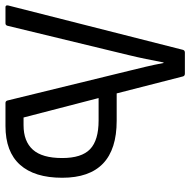

<svg xmlns="http://www.w3.org/2000/svg" viewBox="-17 -678 695 701"><g transform="rotate(90 330.5 -327.5)"><path d="M6 0Q-2 0 0 -10L162 -648Q164 -655 172 -655H249Q257 -655 259 -648L321 -406H421Q629 -406 629 -207Q629 -106 581.5 -53Q534 0 440 0H356Q349 0 347 -7L239 -449Q231 -481 223.5 -513Q216 -545 210 -577H208Q202 -545 195.5 -513.5Q189 -482 181 -449L74 -7Q72 0 65 0ZM409 -66H437Q496 -66 526.5 -100Q557 -134 557 -207Q557 -278 524.5 -309Q492 -340 420 -340H338Z"/></g></svg>

Font: Sofia Sans Cond
Style: Regular
Weight: 400
Width: 3
Designer: Botio Nikoltchev, Ani Petrova
Foundry: lettersoup
Version: Version 4.100; ttfautohint (v1.8.3)